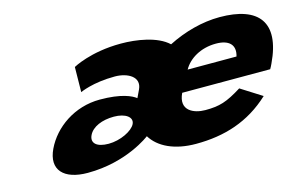

<svg xmlns="http://www.w3.org/2000/svg" viewBox="-74 -705 1395 896"><g transform="rotate(-15 624.0 -256.5)"><path d="M320.8 -357C320.8 -357 383.7 -387 490.6 -387C552.3 -387 610.9 -355 584.3 -299L566.7 -262C546.5 -278 498.1 -301 395.3 -301C272.2 -301 170.5 -228 126.8 -136C82.5 -43 138 15 253.5 15C443.5 15 563.2 -79 563.2 -79C598.5 -21 673.4 15 776.2 15C914.2 15 1034.4 -22 1138.5 -119L1037.3 -183C963.4 -137 928 -126 859 -126C804.5 -126 737.5 -153 775.1 -232H1200.2C1204.1 -238 1209.3 -249 1212.6 -256C1298.2 -436 1222.9 -528 1034.4 -528C950.9 -528 862 -504 783.7 -464C732 -513 632.7 -528 557.6 -528C410.1 -528 322.4 -478 322.4 -478ZM827.7 -330C853.7 -377 912 -413 985.8 -413C1048.7 -413 1079.7 -384 1063.7 -330ZM315.5 -151C332.6 -187 380.8 -207 437.7 -207C494.6 -207 528.2 -181 513.9 -151C499.7 -121 439.4 -91 382.6 -91C325.7 -91 298.4 -115 315.5 -151Z"/></g></svg>

Font: Hussar
Style: BdSuprExtOblFive
Weight: 700
Foundry: Cannot Into Space Fonts
Version: Version 2.00